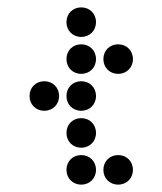

<svg xmlns="http://www.w3.org/2000/svg" viewBox="-20 -510 440 520"><path d="M200 -410C223 -410 240 -427 240 -450C240 -473 223 -490 200 -490C177 -490 160 -473 160 -450C160 -427 177 -410 200 -410ZM200 -310C223 -310 240 -327 240 -350C240 -373 223 -390 200 -390C177 -390 160 -373 160 -350C160 -327 177 -310 200 -310ZM300 -310C323 -310 340 -327 340 -350C340 -373 323 -390 300 -390C277 -390 260 -373 260 -350C260 -327 277 -310 300 -310ZM100 -210C123 -210 140 -227 140 -250C140 -273 123 -290 100 -290C77 -290 60 -273 60 -250C60 -227 77 -210 100 -210ZM200 -210C223 -210 240 -227 240 -250C240 -273 223 -290 200 -290C177 -290 160 -273 160 -250C160 -227 177 -210 200 -210ZM200 -110C223 -110 240 -127 240 -150C240 -173 223 -190 200 -190C177 -190 160 -173 160 -150C160 -127 177 -110 200 -110ZM200 -10C223 -10 240 -27 240 -50C240 -73 223 -90 200 -90C177 -90 160 -73 160 -50C160 -27 177 -10 200 -10ZM300 -10C323 -10 340 -27 340 -50C340 -73 323 -90 300 -90C277 -90 260 -73 260 -50C260 -27 277 -10 300 -10Z"/></svg>

Font: TINY 5x3 80
Style: Regular
Weight: 200
Designer: Jack Halten Fahnestock
Foundry: Velvetyne Type Foundry
Version: Version 1.002;hotconv 1.0.109;makeotfexe 2.5.65596